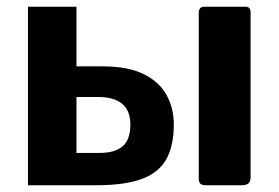

<svg xmlns="http://www.w3.org/2000/svg" viewBox="-20 -550 827 570"><path d="M63 0V-530H207V-353H284Q361 -353 407.5 -329.5Q454 -306 475 -267Q496 -228 496 -181Q496 -117 473.5 -77Q451 -37 400.5 -18.5Q350 0 265 0ZM207 -96H275Q322 -96 344.5 -116Q367 -136 367 -180Q367 -222 342.5 -242Q318 -262 272 -262H207ZM724 -24Q724 -11 717.5 -5.5Q711 0 697 0H592Q579 0 574.5 -5Q570 -10 570 -21V-511Q570 -530 586 -530H709Q724 -530 724 -513Z"/></svg>

Font: Libre Franklin
Style: Bold
Weight: 700
Designer: Pablo Impallari, Rodrigo Fuenzalida, Nhung Nguyen
Foundry: Impallari Type
Version: Version 3.000